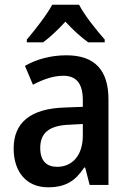

<svg xmlns="http://www.w3.org/2000/svg" viewBox="-20 -786 550 816"><path d="M316 -766H202C179 -723 129 -659 94 -618V-606H163C192 -627 226 -659 258 -694C290 -659 324 -628 355 -606H425V-618C389 -659 339 -721 316 -766ZM262 -551C196 -551 134 -534 86 -506L120 -426C164 -449 207 -464 249 -464C303 -464 332 -433 332 -360V-332L253 -329C111 -324 38 -266 38 -155C38 -56 92 10 184 10C259 10 300 -17 338 -74H342L361 0H441V-363C441 -489 382 -551 262 -551ZM332 -259V-210C332 -124 286 -77 223 -77C179 -77 151 -101 151 -157C151 -218 185 -253 276 -256Z"/></svg>

Font: Noto Sans UI SemiCondensed Medium
Style: Regular
Weight: 500
Width: 4
Designer: Monotype Design Team
Foundry: Monotype Imaging Inc.
Version: Version 1.901